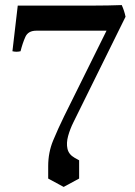

<svg xmlns="http://www.w3.org/2000/svg" viewBox="-20 -722 532 757"><path d="M231 15 170 -18V-67Q170 -121 189.5 -168Q209 -215 233 -264L400 -601H123Q91 -601 80 -576.5Q69 -552 61 -520Q45 -516 29 -520L50 -700H353Q380 -700 405.5 -700.5Q431 -701 460 -702Q470 -680 475 -656L270 -241Q256 -213 248.5 -185.5Q241 -158 246 -135.5Q251 -113 274 -100L292 -90V-18Z"/></svg>

Font: Poltawski Nowy
Style: Regular
Weight: 400
Designer: Adam Pótawski, Mateusz Machalski, Borys Kosmynka, Ania Wieluska
Foundry: Capitalics.wtf
Version: Version 1.001;gftools[0.9.25]